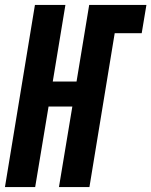

<svg xmlns="http://www.w3.org/2000/svg" viewBox="-39 -755 611 775"><path d="M-19 0 102 -735H225L174 -426H270L321 -735H552L533 -621H424L322 0H199L253 -325H157L103 0Z"/></svg>

Font: Iosevka Curly Heavy Oblique
Style: Regular
Weight: 900
Italic angle: -9°
Monospace: yes
Designer: Belleve Invis
Foundry: Belleve Invis
Version: Version 11.1.0; ttfautohint (v1.8.3)